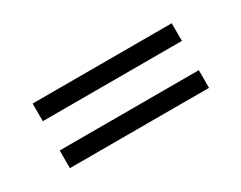

<svg xmlns="http://www.w3.org/2000/svg" viewBox="-39 -480 577 460"><g transform="rotate(-30 250.0 -250.5)"><path d="M442.9 -291H58.1V-339.8H442.9ZM442.9 -161.1H58.1V-210H442.9Z"/></g></svg>

Font: JuniusX
Style: Regular
Weight: 400
Designer: Peter S. Baker
Foundry: Briery Creek Software
Version: Version 1.004